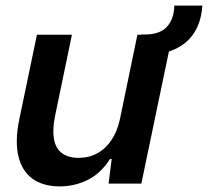

<svg xmlns="http://www.w3.org/2000/svg" viewBox="-20 -656 743 686"><path d="M194 10Q134 10 96 -17.5Q58 -45 45.5 -99Q33 -153 49 -230L112 -532H237L177 -243Q167 -195 172.5 -161Q178 -127 200.5 -109.5Q223 -92 262 -92Q298 -92 328 -108.5Q358 -125 378.5 -156Q399 -187 408 -228L471 -532H596L485 0H368L379 -88H373Q340 -36 293 -13Q246 10 194 10ZM472 -460 486 -533Q524 -531 549 -541.5Q574 -552 588 -576Q602 -600 603 -636H703Q699 -576 671.5 -535.5Q644 -495 593.5 -475.5Q543 -456 472 -460Z"/></svg>

Font: Mona Sans ExtraLight SemiBold
Style: Italic
Weight: 600
Italic angle: -11.6951°
Version: Version 2.000